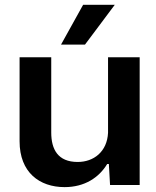

<svg xmlns="http://www.w3.org/2000/svg" viewBox="-20 -765 647 794"><path d="M435.1 0H557.6V-528.3H426.8V-225.6V-215.8C422.9 -137.2 367.2 -95.2 301.3 -95.2C219.2 -95.2 191.9 -147.5 191.9 -216.8V-528.3H61V-180.7C61 -52.2 143.1 8.8 247.1 8.8C330.1 8.8 389.6 -30.8 423.3 -86.9H430.2ZM232.4 -580.6H331.5L454.6 -745.1H323.7Z"/></svg>

Font: Faust Sans Bold
Style: Regular
Weight: 700
Designer: Andreas Faust
Version: Version 1.003;Glyphs 3.1.2 (3151)